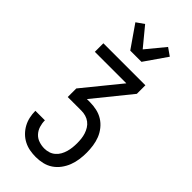

<svg xmlns="http://www.w3.org/2000/svg" viewBox="-306 -830 1112 1112"><g transform="rotate(45 250.0 -273.5)"><path d="M253 223Q227 223 202.5 218.5Q178 214 155.5 202.5Q133 191 115 173Q97 155 85 133Q73 111 67.5 86Q62 61 62 36V35H140V36Q140 59 147 81.5Q154 104 169.5 121Q185 138 207.5 145.5Q230 153 253 153Q271 153 288.5 147.5Q306 142 320 130Q334 118 343 102Q352 86 357 68.5Q362 51 364 33Q366 15 366 -3Q366 -21 364 -39Q362 -57 356.5 -74Q351 -91 341.5 -106.5Q332 -122 317.5 -133Q303 -144 285.5 -149Q268 -154 250 -154H138V-224L322 -450H64V-520H408V-450L225 -224H250Q278 -224 305.5 -218Q333 -212 356.5 -197.5Q380 -183 398 -160.5Q416 -138 426 -112.5Q436 -87 440 -59Q444 -31 444 -3Q444 25 440 53Q436 81 426 107Q416 133 399 156Q382 179 359 194.5Q336 210 308.5 216.5Q281 223 253 223ZM204 -600 109 -737 156 -770 250 -656 344 -770 391 -737 296 -600Z"/></g></svg>

Font: Iosevka
Style: Regular
Weight: 400
Monospace: yes
Designer: Belleve Invis
Foundry: Belleve Invis
Version: Version 33.2.3; ttfautohint (v1.8.4)